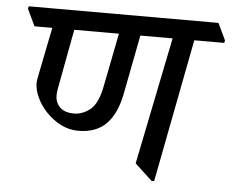

<svg xmlns="http://www.w3.org/2000/svg" viewBox="-48 -675 895 741"><g transform="rotate(5 400.0 -305.0)"><path d="M266 -158Q230 -158 198 -174.5Q166 -191 141.5 -217Q117 -243 103.5 -272.5Q90 -302 90 -327Q90 -335 93 -350.5Q96 -366 100 -386Q106 -418 115 -461Q124 -504 132 -545H63L32 -610L34 -620H769L800 -555L798 -545H682L575 10H565L498 -52L598 -545H473L429 -317Q414 -238 374.5 -198Q335 -158 266 -158ZM217 -545 174 -315Q171 -299 171 -286Q171 -260 189 -241.5Q207 -223 244 -223Q277 -223 306.5 -246.5Q336 -270 349 -337L390 -545Z"/></g></svg>

Font: Tiro Devanagari Marathi
Style: Italic
Weight: 400
Italic angle: -11°
Designer: Devanagari: John Hudson & Fiona Ross, assisted by Paul Hanslow. Latin: John Hudson with Paul Hanslow, assisted by Kaja S
Foundry: Tiro Typeworks Ltd.
Version: Version 1.52